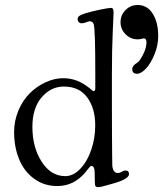

<svg xmlns="http://www.w3.org/2000/svg" viewBox="-20 -747 671 784"><path d="M520 -464.4Q520 -479 540 -490.7Q550.8 -497.1 564.5 -524.7Q578.1 -552.2 578.1 -573.2Q578.1 -590.3 567.4 -590.3Q566.4 -590.3 558.3 -588.4Q550.3 -586.4 542 -586.4Q513.2 -586.4 492.7 -607.2Q472.2 -627.9 472.2 -656.7Q472.2 -685.5 492.7 -706.1Q513.2 -726.6 542 -726.6Q581.5 -726.6 603.8 -690.9Q626 -655.3 626 -600.1Q626 -562.5 611.1 -525.6Q596.2 -488.8 576.2 -467.3Q556.2 -445.8 540 -445.8Q520 -445.8 520 -464.4ZM37.6 -208Q37.6 -253.9 55.2 -295.7Q72.8 -337.4 101.1 -365.7Q129.4 -394 165.8 -410.9Q202.1 -427.7 238.8 -427.7Q295.4 -427.7 344.7 -387.7Q348.1 -385.3 351.6 -382.3Q355 -379.4 356.2 -377.9Q357.4 -376.5 359.1 -375.7Q360.8 -375 362.3 -375Q369.1 -375 369.1 -385.7V-450.7Q369.1 -624.5 362.8 -647.5Q358.9 -660.2 346.2 -660.2Q342.3 -660.2 332 -656Q321.8 -651.9 313.5 -651.9Q306.2 -651.9 301.5 -656.7Q296.9 -661.6 296.9 -668.9Q296.9 -676.8 304.2 -682.1Q311.5 -687.5 329.6 -692.9Q351.6 -699.7 387.2 -707.3Q422.9 -714.8 434.1 -714.8Q443.8 -714.8 443.8 -695.3Q443.8 -691.9 440.4 -617.9Q437 -543.9 437 -446.8V-301.8Q437 -245.6 437.3 -194.1Q437.5 -142.6 438 -111.6Q438.5 -80.6 438.5 -73.7Q438.5 -61 444.1 -50.8Q449.7 -40.5 460.4 -40.5Q469.2 -40.5 477.3 -45.7Q485.4 -50.8 492.2 -50.8Q506.8 -50.8 506.8 -36.1Q506.8 -15.1 436.5 3.9Q430.7 5.4 416.5 9.5Q402.3 13.7 394.3 15.4Q386.2 17.1 380.4 17.1Q372.6 17.1 369.9 12.9Q367.2 8.8 367.2 -4.4Q367.2 -10.3 366.9 -21Q366.7 -31.7 366.7 -38.6Q366.7 -69.3 354 -69.3Q350.6 -69.3 347.9 -66.9Q345.2 -64.5 338.6 -55.9Q332 -47.4 326.2 -40.5Q279.8 12.7 214.4 12.7Q160.2 12.7 119.4 -17.1Q78.6 -46.9 58.1 -96.7Q37.6 -146.5 37.6 -208ZM246.6 -27.8Q279.8 -27.8 308.6 -58.6Q337.4 -89.4 353 -136.5Q368.7 -183.6 368.7 -232.4V-237.3Q368.7 -304.7 336.2 -349.1Q303.7 -393.6 240.7 -393.6Q188 -393.6 150.1 -349.6Q112.3 -305.7 112.3 -229Q112.3 -145.5 150.1 -86.7Q188 -27.8 246.6 -27.8Z"/></svg>

Font: Cooper*
Style: Regular
Weight: 400
Designer: Owen Earl
Foundry: indestructible type*
Version: Version 0.001